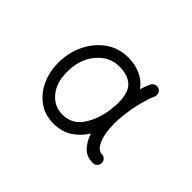

<svg xmlns="http://www.w3.org/2000/svg" viewBox="-72 -877 606 606"><g transform="rotate(45 231.0 -574.5)"><path d="M197.3 -417.5Q159.7 -417.5 131.6 -437.5Q103.5 -457.5 88.1 -491Q72.8 -524.4 72.8 -564.5Q72.8 -608.9 91.1 -647.2Q109.4 -685.5 142.1 -709Q174.8 -732.4 218.3 -732.4Q248 -732.4 273.2 -721.2Q298.3 -710 314.5 -687.5Q320.8 -708 327.1 -721.2Q331.1 -728.5 338.9 -731.2Q346.7 -733.9 354 -730.5Q361.3 -727.1 364 -719Q366.7 -710.9 363.3 -703.6Q356.4 -689.5 348.1 -658.4Q339.8 -627.4 335.9 -592.8Q335.4 -583 334 -573.2Q333.5 -563 333.5 -553.7Q333.5 -510.7 345 -484.1Q356.4 -457.5 374 -457.5Q382.3 -457.5 388.2 -451.7Q394 -445.8 394 -437.5Q394 -429.7 388.2 -423.6Q382.3 -417.5 374 -417.5Q344.7 -417.5 328.1 -435.8Q311.5 -454.1 303.7 -479Q287.6 -452.6 261.5 -435.1Q235.4 -417.5 197.3 -417.5ZM197.3 -457.5Q240.7 -457.5 264.2 -492.9Q287.6 -528.3 293.9 -574.2Q294.9 -586.4 296.4 -599.6Q296.4 -604 296.4 -608.9Q296.4 -656.2 275.4 -674.3Q254.4 -692.4 218.3 -692.4Q173.8 -692.4 143.3 -656Q112.8 -619.6 112.8 -564.5Q112.8 -514.6 137.2 -486.1Q161.6 -457.5 197.3 -457.5Z"/></g></svg>

Font: Mikhak-DS1-FD Regular
Style: Regular
Weight: 400
Designer: Amin Abedi
Version: Version 3.2